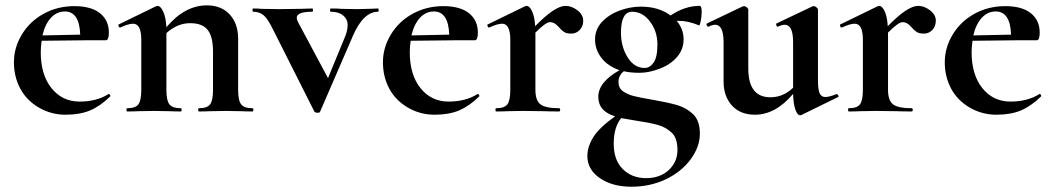

<svg xmlns="http://www.w3.org/2000/svg" viewBox="-20 -418 3949 720"><path d="M223.1 -375Q192.9 -375 170.9 -351.1Q148.9 -327.1 139.2 -285.2L280.8 -288.1Q277.8 -375 223.1 -375ZM388.2 -295.9Q388.2 -267.1 377 -267.1H315.9L136.2 -265.1Q133.3 -246.1 132.8 -223.1Q132.8 -137.2 173.3 -87.2Q213.9 -37.1 278.1 -37.1Q342.3 -37.1 386.2 -64.9L388.2 -65.9Q390.1 -65.9 392.6 -62Q395 -58.1 393.1 -56.2Q356 -20 317.9 -3.9Q279.8 12.2 225.8 12.2Q171.9 12.2 126 -14.4Q80.1 -41 56.2 -85.4Q32.2 -129.9 32.2 -184.6Q32.2 -239.3 62 -288.6Q91.8 -337.9 143.8 -366.5Q195.8 -395 258.8 -395Q321.8 -395 355 -368.4Q388.2 -341.8 388.2 -295.9Z M509.8 -269Q509.8 -329.1 479 -329.1Q461.9 -329.1 431.2 -314.9H429.2Q426.3 -314.9 424.6 -320.1Q422.9 -325.2 424.8 -326.2L564 -394Q569.8 -396 570.8 -396Q582 -396 592 -374.5Q602.1 -353 604 -315.9Q672.9 -397.9 755.9 -397.9Q810.1 -397.9 841.6 -363.5Q873 -329.1 873 -272.9V-81.1Q873 -41 884.5 -26.6Q896 -12.2 926.8 -12.2Q930.2 -12.2 930.2 -6.1Q930.2 0 926.8 0Q900.9 0 885.7 -1L826.2 -2L768.1 -1Q752 0 726.1 0Q723.1 0 723.1 -6.1Q723.1 -12.2 726.1 -12.2Q756.8 -12.2 767.8 -26.6Q778.8 -41 778.8 -81.1V-225.1Q778.8 -279.3 759.3 -305.2Q739.7 -331.1 692.6 -331.1Q645.5 -331.1 604 -293.9V-81.1Q604 -41 615.5 -26.6Q627 -12.2 658.2 -12.2Q661.1 -12.2 661.1 -6.1Q661.1 0 658.2 0Q632.3 0 617.2 -1L557.1 -2L498 -1Q482.9 0 457 0Q454.1 0 454.1 -6.1Q454.1 -12.2 457 -12.2Q487.8 -12.2 498.8 -26.6Q509.8 -41 509.8 -81.1Z M1397.9 -374Q1342.8 -374 1303.7 -284.2L1180.7 0Q1179.7 4.9 1170.9 4.9Q1162.1 4.9 1158.7 0L1005.9 -303.2Q984.9 -347.2 968.8 -360.6Q952.6 -374 929.7 -374Q926.8 -374 926.8 -380.1Q926.8 -386.2 929.7 -386.2Q947.8 -386.2 960 -384.8L1026.9 -383.8L1104 -384.8Q1121.1 -385.7 1150.9 -386.2Q1153.8 -386.2 1153.8 -380.1Q1153.8 -374 1150.9 -374Q1092.8 -374 1092.8 -351.1Q1092.8 -345.2 1097.7 -335L1210 -125L1275.9 -285.2Q1283.7 -306.2 1283.7 -325.9Q1283.7 -345.7 1266.8 -359.9Q1250 -374 1219.7 -374Q1217.8 -374 1217.8 -380.1Q1217.8 -386.2 1219.7 -386.2Q1246.6 -386.2 1260.7 -384.8L1320.8 -383.8L1360.8 -384.8Q1373 -385.7 1397.9 -386.2Q1399.9 -386.2 1399.9 -380.1Q1399.9 -374 1397.9 -374Z M1606.9 -375Q1576.7 -375 1554.7 -351.1Q1532.7 -327.1 1522.9 -285.2L1664.6 -288.1Q1661.6 -375 1606.9 -375ZM1772 -295.9Q1772 -267.1 1760.7 -267.1H1699.7L1520 -265.1Q1517.1 -246.1 1516.6 -223.1Q1516.6 -137.2 1557.1 -87.2Q1597.7 -37.1 1661.9 -37.1Q1726.1 -37.1 1770 -64.9L1772 -65.9Q1773.9 -65.9 1776.4 -62Q1778.8 -58.1 1776.9 -56.2Q1739.7 -20 1701.7 -3.9Q1663.6 12.2 1609.6 12.2Q1555.7 12.2 1509.8 -14.4Q1463.9 -41 1439.9 -85.4Q1416 -129.9 1416 -184.6Q1416 -239.3 1445.8 -288.6Q1475.6 -337.9 1527.6 -366.5Q1579.6 -395 1642.6 -395Q1705.6 -395 1738.8 -368.4Q1772 -341.8 1772 -295.9Z M1987.8 -295.9V-81.1Q1987.8 -41 2006.8 -26.6Q2025.9 -12.2 2076.7 -12.2Q2080.6 -12.2 2080.6 -6.1Q2080.6 0 2076.7 0Q2041.5 0 2022 -1L1940.9 -2L1881.8 -1Q1866.7 0 1840.8 0Q1837.9 0 1837.9 -6.1Q1837.9 -12.2 1840.8 -12.2Q1871.6 -12.2 1882.6 -26.6Q1893.6 -41 1893.6 -81.1V-269Q1893.6 -329.1 1862.8 -329.1Q1845.7 -329.1 1814.9 -314.9H1813Q1810.1 -314.9 1808.3 -320.1Q1806.6 -325.2 1808.6 -326.2L1947.8 -394Q1953.6 -396 1954.6 -396Q1965.8 -396 1975.3 -375.5Q1984.9 -355 1986.8 -319.8Q2061 -396 2100.6 -396Q2123.5 -396 2145.3 -379.4Q2167 -362.8 2167 -340.8Q2167 -318.8 2153.8 -305.4Q2140.6 -292 2122.6 -292Q2104.5 -292 2095.2 -298.1Q2085.9 -304.2 2072.3 -319.6Q2058.6 -335 2042.7 -335Q2026.9 -335 1987.8 -295.9Z M2363.3 34.2 2309.6 24.9Q2281.7 58.1 2281.5 120.1Q2281.2 182.1 2315.4 216.1Q2349.6 250 2402.6 250Q2455.6 250 2488 219.5Q2520.5 189 2520.5 144.5Q2520.5 100.1 2499 79.6Q2477.5 59.1 2447 50.5Q2416.5 42 2363.3 34.2ZM2308.6 -294.9Q2308.6 -243.2 2333.5 -203.1Q2358.4 -163.1 2397.5 -163.1Q2416.5 -163.1 2430.9 -183.1Q2445.3 -203.1 2445.3 -251.7Q2445.3 -300.3 2417.5 -337.2Q2389.6 -374 2350.6 -374Q2308.6 -374 2308.6 -294.9ZM2603.5 -396Q2611.3 -396 2611.3 -375Q2611.3 -354 2607.4 -336.9Q2603.5 -319.8 2600.6 -323.2Q2558.6 -340.3 2525.4 -339.8H2517.6Q2543.5 -309.1 2543.5 -270.5Q2543.5 -231.9 2518.1 -203.4Q2492.7 -174.8 2452.6 -159.9Q2412.6 -145 2378.2 -145Q2343.8 -145 2319.3 -150.9Q2299.3 -134.8 2299.3 -111.3Q2299.3 -87.9 2315.9 -75.9Q2332.5 -64 2356.4 -57.9Q2380.4 -51.8 2431.9 -43Q2483.4 -34.2 2518.3 -24.2Q2553.2 -14.2 2578.9 10Q2604.5 34.2 2604.5 83.3Q2604.5 132.3 2570.1 179.2Q2535.6 226.1 2477.1 254.2Q2418.5 282.2 2347.4 282.2Q2276.4 282.2 2229.5 250Q2182.6 217.8 2182.6 167Q2182.6 132.8 2204.6 96.9Q2226.6 61 2286.6 18.1Q2223.6 -0.5 2223.6 -55.2Q2223.6 -109.9 2303.2 -154.8Q2259.3 -169.9 2235.4 -200.9Q2211.4 -231.9 2211.4 -270Q2211.4 -308.1 2237.5 -335.9Q2263.7 -363.8 2303.5 -378.4Q2343.3 -393.1 2383.3 -393.1Q2450.2 -393.1 2494.6 -359.9Q2548.3 -396 2603.5 -396Z M2869.1 -53.2Q2916.5 -53.2 2954.1 -88.9V-259.8Q2954.1 -324.7 2923.3 -325.2Q2912.1 -325.2 2897 -317.9H2896Q2893.1 -317.9 2891.1 -323.5Q2889.2 -329.1 2892.1 -330.1L3026.4 -394Q3028.3 -395 3032.2 -395Q3036.1 -395 3041.7 -390.6Q3047.4 -386.2 3047.4 -381.8V-116.2Q3047.4 -82 3053.7 -68.1Q3060.1 -54.2 3074.7 -54.2Q3089.4 -54.2 3116.2 -64.9H3118.2Q3121.1 -64.9 3123.5 -60.1Q3126 -55.2 3123 -54.2L2985.4 13.2Q2983.4 14.2 2980 14.2Q2970.2 14.2 2962.6 -7.3Q2955.1 -28.8 2954.1 -65.9Q2888.2 12.2 2811 12.2Q2755.9 12.2 2724.6 -22.5Q2693.4 -57.1 2693.4 -112.8V-259.8Q2693.4 -324.7 2662.1 -325.2Q2650.9 -325.2 2637.2 -317.9H2636.2Q2632.3 -317.9 2630.1 -323.5Q2627.9 -329.1 2631.3 -330.1L2765.1 -394L2770 -395Q2774.9 -395 2780.5 -390.6Q2786.1 -386.2 2786.1 -381.8V-161.1Q2786.1 -53.2 2869.1 -53.2Z M3310.1 -295.9V-81.1Q3310.1 -41 3329.1 -26.6Q3348.1 -12.2 3398.9 -12.2Q3402.8 -12.2 3402.8 -6.1Q3402.8 0 3398.9 0Q3363.8 0 3344.2 -1L3263.2 -2L3204.1 -1Q3189 0 3163.1 0Q3160.2 0 3160.2 -6.1Q3160.2 -12.2 3163.1 -12.2Q3193.8 -12.2 3204.8 -26.6Q3215.8 -41 3215.8 -81.1V-269Q3215.8 -329.1 3185.1 -329.1Q3168 -329.1 3137.2 -314.9H3135.3Q3132.3 -314.9 3130.6 -320.1Q3128.9 -325.2 3130.9 -326.2L3270 -394Q3275.9 -396 3276.9 -396Q3288.1 -396 3297.6 -375.5Q3307.1 -355 3309.1 -319.8Q3383.3 -396 3422.9 -396Q3445.8 -396 3467.5 -379.4Q3489.3 -362.8 3489.3 -340.8Q3489.3 -318.8 3476.1 -305.4Q3462.9 -292 3444.8 -292Q3426.8 -292 3417.5 -298.1Q3408.2 -304.2 3394.5 -319.6Q3380.9 -335 3365 -335Q3349.1 -335 3310.1 -295.9Z M3713.9 -375Q3683.6 -375 3661.6 -351.1Q3639.6 -327.1 3629.9 -285.2L3771.5 -288.1Q3768.6 -375 3713.9 -375ZM3878.9 -295.9Q3878.9 -267.1 3867.7 -267.1H3806.6L3627 -265.1Q3624 -246.1 3623.5 -223.1Q3623.5 -137.2 3664.1 -87.2Q3704.6 -37.1 3768.8 -37.1Q3833 -37.1 3877 -64.9L3878.9 -65.9Q3880.9 -65.9 3883.3 -62Q3885.7 -58.1 3883.8 -56.2Q3846.7 -20 3808.6 -3.9Q3770.5 12.2 3716.6 12.2Q3662.6 12.2 3616.7 -14.4Q3570.8 -41 3546.9 -85.4Q3522.9 -129.9 3522.9 -184.6Q3522.9 -239.3 3552.7 -288.6Q3582.5 -337.9 3634.5 -366.5Q3686.5 -395 3749.5 -395Q3812.5 -395 3845.7 -368.4Q3878.9 -341.8 3878.9 -295.9Z"/></svg>

Font: Cormorant-Bold
Style: Bold
Weight: 700
Designer: Christian Thalmann (Catharsis Fonts)
Version: Version 3.000